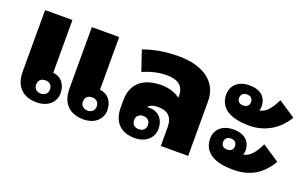

<svg xmlns="http://www.w3.org/2000/svg" viewBox="-71 -898 1965 1227"><g transform="rotate(20 911.5 -284.0)"><path d="M220 10C300 10 346 -38 346 -97C346 -152 316 -199 257 -204V-563H71V-144C71 -36 136 10 220 10ZM538 10C618 10 664 -38 664 -97C664 -152 634 -199 575 -204V-563H389V-144C389 -36 454 10 538 10ZM227 -52C200 -52 180 -68 180 -97C180 -127 200 -142 227 -142C254 -142 274 -126 274 -97C274 -68 254 -52 227 -52ZM545 -52C518 -52 498 -68 498 -97C498 -127 518 -142 545 -142C572 -142 592 -126 592 -97C592 -68 572 -52 545 -52Z M886 10C966 10 1012 -38 1012 -97C1012 -155 979 -204 913 -204C907 -204 901 -204 895 -203C906 -219 930 -228 963 -228C1029 -228 1063 -196 1063 -126V0H1249V-374C1249 -500 1146 -578 976 -578C887 -578 807 -564 738 -538L784 -402C835 -423 885 -438 946 -438C1020 -438 1063 -409 1063 -339V-329H1061C1026 -354 983 -367 937 -367C806 -367 738 -302 738 -192V-144C738 -36 802 10 886 10ZM893 -52C866 -52 846 -68 846 -97C846 -127 866 -142 893 -142C920 -142 940 -126 940 -97C940 -68 920 -52 893 -52Z M1548 -315C1649 -315 1741 -364 1797 -459L1681 -536C1651 -472 1617 -433 1577 -429C1580 -438 1582 -447 1582 -456C1582 -518 1541 -558 1466 -558C1383 -558 1343 -510 1343 -453C1343 -349 1436 -315 1548 -315ZM1468 -423C1444 -423 1428 -436 1428 -460C1428 -484 1444 -498 1468 -498C1493 -498 1509 -485 1509 -460C1509 -436 1493 -423 1468 -423ZM1548 -15C1664 -15 1741 -64 1797 -159L1681 -236C1651 -172 1617 -133 1577 -129C1580 -138 1582 -147 1582 -156C1582 -218 1541 -258 1466 -258C1383 -258 1343 -210 1343 -153C1343 -49 1436 -15 1548 -15ZM1468 -123C1444 -123 1428 -136 1428 -160C1428 -184 1444 -198 1468 -198C1493 -198 1509 -185 1509 -160C1509 -136 1493 -123 1468 -123Z"/></g></svg>

Font: Noto Sans Thai Looped Black
Style: Regular
Weight: 900
Designer: Sasikarn Vongin, Ben Mitchell
Foundry: The Fontpad Ltd
Version: Version 1.001